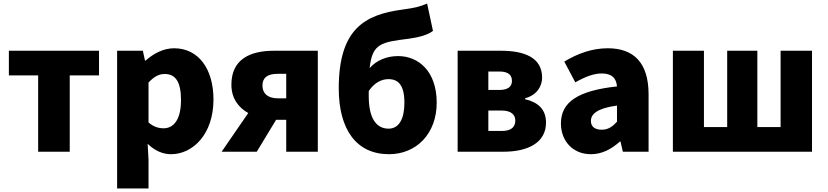

<svg xmlns="http://www.w3.org/2000/svg" viewBox="-20 -855 4667 1082"><path d="M195 0H373V-430H538V-569H30V-430H195Z M640 207H817V44L812 -45C850 -7 896 14 944 14C1066 14 1183 -98 1183 -294C1183 -469 1097 -583 961 -583C902 -583 846 -554 801 -514H797L785 -569H640ZM902 -132C875 -132 845 -140 817 -165V-390C848 -423 875 -438 908 -438C971 -438 1000 -391 1000 -291C1000 -177 956 -132 902 -132Z M1593 -301H1545C1487 -301 1459 -330 1459 -373C1459 -417 1487 -439 1545 -439H1593ZM1523 -569C1391 -569 1284 -522 1284 -378C1284 -300 1324 -249 1379 -218L1229 0H1427L1536 -180H1593V0H1771V-569Z M2058 -342C2091 -391 2132 -409 2169 -409C2224 -409 2259 -376 2259 -276C2259 -186 2229 -130 2170 -130C2101 -130 2058 -187 2058 -314ZM2387 -835C2350 -819 2317 -810 2248 -801C2037 -773 1889 -693 1889 -357C1889 -123 1990 14 2172 14C2327 14 2441 -102 2441 -276C2441 -452 2340 -539 2223 -539C2161 -539 2102 -516 2063 -471C2078 -611 2128 -617 2285 -637C2336 -644 2390 -657 2420 -681Z M2559 0H2818C2947 0 3057 -46 3057 -164C3057 -240 3011 -279 2939 -296V-301C3008 -320 3035 -371 3035 -418C3035 -533 2931 -569 2803 -569H2559ZM2732 -348V-452H2794C2845 -452 2865 -432 2865 -399C2865 -368 2844 -348 2794 -348ZM2732 -117V-232H2808C2862 -232 2884 -207 2884 -176C2884 -142 2864 -117 2809 -117Z M3310 14C3373 14 3426 -15 3473 -57H3477L3490 0H3635V-323C3635 -501 3552 -583 3405 -583C3316 -583 3235 -553 3160 -508L3222 -391C3279 -423 3326 -441 3371 -441C3429 -441 3453 -414 3457 -368C3235 -344 3141 -279 3141 -159C3141 -64 3205 14 3310 14ZM3371 -124C3334 -124 3310 -140 3310 -173C3310 -213 3346 -245 3457 -260V-169C3431 -141 3407 -124 3371 -124Z M3772 0H4556V-569H4379V-139H4248V-569H4078V-139H3947V-569H3772Z"/></svg>

Font: Noto Sans CJK Black
Style: Bold
Weight: 900
Designer: Ryoko NISHIZUKA (kana & ideographs); Paul D. Hunt (Latin, Greek & Cyrillic); Wenlong ZHANG (bopomofo); Sandoll Communica
Foundry: Adobe Systems Incorporated
Version: Version 1.000;PS 1;hotconv 1.0.78;makeotf.lib2.5.61930